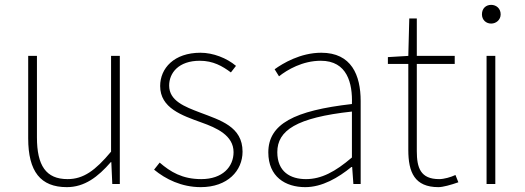

<svg xmlns="http://www.w3.org/2000/svg" viewBox="-20 -757 2162 790"><path d="M255 13C328 13 383 -29 436 -90H438L442 0H473V-527H437V-133C372 -55 323 -20 258 -20C169 -20 132 -76 132 -192V-527H96V-188C96 -51 147 13 255 13Z M806 13C917 13 978 -55 978 -133C978 -236 887 -262 803 -294C740 -318 676 -342 676 -405C676 -457 715 -507 802 -507C857 -507 895 -485 930 -459L951 -486C913 -518 857 -540 805 -540C696 -540 639 -476 639 -403C639 -312 729 -282 809 -253C871 -231 941 -200 941 -131C941 -71 896 -20 808 -20C730 -20 681 -50 637 -88L614 -59C661 -20 727 13 806 13Z M1236 13C1306 13 1372 -26 1426 -70H1429L1434 0H1464V-341C1464 -448 1426 -540 1302 -540C1216 -540 1143 -496 1110 -472L1128 -443C1162 -470 1225 -507 1300 -507C1409 -507 1431 -414 1428 -329C1191 -302 1084 -247 1084 -130C1084 -30 1154 13 1236 13ZM1239 -20C1175 -20 1121 -50 1121 -131C1121 -220 1199 -273 1428 -298V-109C1359 -50 1302 -20 1239 -20Z M1784 13C1802 13 1835 4 1866 -7L1854 -37C1835 -28 1807 -20 1787 -20C1710 -20 1695 -67 1695 -135V-494H1851V-527H1695V-681H1664L1660 -527L1576 -522V-494H1660V-140C1660 -48 1686 13 1784 13Z M1982 0H2018V-527H1982ZM2001 -660C2021 -660 2040 -675 2040 -698C2040 -723 2021 -737 2001 -737C1980 -737 1963 -723 1963 -698C1963 -675 1980 -660 2001 -660Z"/></svg>

Font: Genne Gothic ExtraLight
Style: Regular
Weight: 250
Designer: Ryoko NISHIZUKA (kana & ideographs); Paul D. Hunt (Latin, Greek & Cyrillic); Wenlong ZHANG (bopomofo); Sandoll Communica
Foundry: Adobe Systems Incorporated
Version: Version 1.004;PS 1.004;hotconv 16.6.51;makeotf.lib2.5.65220